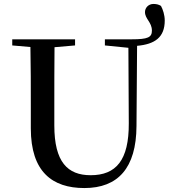

<svg xmlns="http://www.w3.org/2000/svg" viewBox="-20 -934 854 972"><path d="M511 -704 630 -692 632 -310C633 -122 567 -47 439 -47C322 -47 255 -114 255 -299V-397C255 -497 255 -597 256 -695L360 -704V-735H42V-704L134 -696C136 -596 136 -496 136 -397V-284C136 -64 245 18 407 18C577 18 670 -83 671 -296L674 -702C764 -710 814 -745 814 -830C814 -858 805 -885 795 -904C784 -911 772 -914 757 -914C731 -914 714 -894 714 -873C714 -838 749 -822 749 -779C749 -745 729 -735 647 -735H511Z"/></svg>

Font: GenKiMin2 TW SB
Style: Regular
Weight: 600
Version: Version 2.100;PS 2.1;hotconv 16.6.51;makeotf.lib2.5.65220 DE